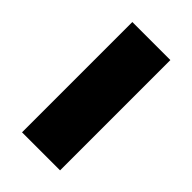

<svg xmlns="http://www.w3.org/2000/svg" viewBox="-7 -1053 496 496"><g transform="rotate(-45 241.5 -804.5)"><path d="M40 -874H443V-735H40Z"/></g></svg>

Font: Mona Sans Black
Style: Regular
Weight: 900
Designer: Deni Anggara
Foundry: GitHub
Version: Version 2.000